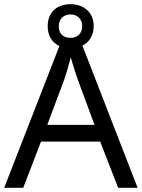

<svg xmlns="http://www.w3.org/2000/svg" viewBox="-20 -898 679 918"><path d="M545 0H638L374 -680C407 -696 428 -729 428 -774C428 -839 380 -878 317 -878C252 -878 208 -839 208 -773C208 -727 229 -694 264 -678L0 0H91L176 -221H459ZM317 -717C281 -717 261 -738 261 -773C261 -808 285 -829 317 -829C349 -829 373 -808 373 -773C373 -738 350 -717 317 -717ZM352 -517 432 -301H206L287 -517C295 -540 308 -583 318 -624C325 -599 346 -533 352 -517Z"/></svg>

Font: Noto Sans Miao
Style: Regular
Weight: 400
Designer: Monotype Design Team
Foundry: Monotype Imaging Inc.
Version: Version 2.003